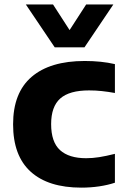

<svg xmlns="http://www.w3.org/2000/svg" viewBox="-20 -828 560 858"><path d="M343.5 10.5Q195.5 10.5 117 -60.8Q38.5 -132 38.5 -272.5Q38.5 -413.5 121.2 -484.5Q204 -555.5 358.5 -555.5Q433 -555.5 493.5 -541.5V-412.5Q463 -418 435.2 -421Q407.5 -424 378 -424Q290 -424 249.2 -387.8Q208.5 -351.5 208.5 -273.5Q208.5 -193.5 248.2 -157.2Q288 -121 365 -121Q394 -121 423.8 -125.8Q453.5 -130.5 493.5 -140.5V-11.5Q462 -1 423.5 4.8Q385 10.5 343.5 10.5ZM224.5 -616.5 95.5 -808H217L291 -693.5L365 -808H486.5L357.5 -616.5Z"/></svg>

Font: Encode Sans SmExp
Style: Bold
Weight: 700
Width: 6
Designer: Multiple Designers
Foundry: Impallari Type
Version: Version 3.002; ttfautohint (v1.8.3) -l 8 -r 50 -G 200 -x 14 